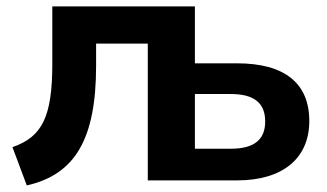

<svg xmlns="http://www.w3.org/2000/svg" viewBox="-20 -559 1012 595"><path d="M63 15.6C212.9 -18.1 277.8 -128.4 277.8 -355.5V-423.8H438V0H714.8C856.4 0 938.5 -68.4 938.5 -184.1C938.5 -300.8 862.3 -362.8 714.4 -362.8H584V-539.1H142.1V-361.8C142.1 -196.3 110.4 -134.8 18.6 -103ZM584 -267.6H695.3C767.1 -267.6 801.8 -240.2 801.8 -182.6C801.8 -125 766.1 -98.1 695.3 -98.1H584Z"/></svg>

Font: Winston
Style: Bold
Weight: 700
Designer: Vernon Adams, Kim Jin-seong, David Berlow, Cristiano Sobral
Foundry: The Winston Project Authors
Version: Version 3.004